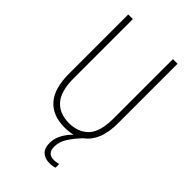

<svg xmlns="http://www.w3.org/2000/svg" viewBox="-276 -804 1112 1112"><g transform="rotate(45 280.0 -248.0)"><path d="M316 130Q316 187 369 187Q381 187 391.5 185Q402 183 408 181V211Q400 214 389 216Q378 218 365 218Q327 218 304.5 197.5Q282 177 282 134Q282 99 299.5 65Q317 31 347 2Q317 10 280 10Q182 10 130 -49Q78 -108 78 -229V-714H116V-231Q116 -123 159 -74.5Q202 -26 280 -26Q355 -26 399.5 -72Q444 -118 444 -229V-714H482V-228Q482 -151 461 -101Q440 -51 402 -24Q367 12 341.5 51Q316 90 316 130Z"/></g></svg>

Font: Noto Sans Sinhala Condensed ExtraLight
Style: Regular
Weight: 200
Width: 3
Designer: Jelle Bosma - Monotype Design Team
Foundry: Monotype Imaging Inc.
Version: Version 2.006; ttfautohint (v1.8.4.7-5d5b)